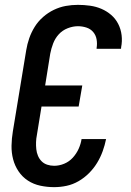

<svg xmlns="http://www.w3.org/2000/svg" viewBox="-20 -763 540 791"><path d="M203 8Q174 8 146 2Q118 -4 95 -19Q72 -34 56.5 -57Q41 -80 34 -107Q27 -134 27.5 -163Q28 -192 33 -222L88 -556Q92 -581 100.5 -605.5Q109 -630 123 -652.5Q137 -675 157.5 -693Q178 -711 202 -722.5Q226 -734 251 -738.5Q276 -743 301 -743Q326 -743 351 -739.5Q376 -736 398 -726.5Q420 -717 438 -701.5Q456 -686 467 -664.5Q478 -643 481 -618Q484 -593 479 -568Q479 -566 479 -564.5Q479 -563 478 -562H378Q378 -562 378 -563Q378 -564 378 -565Q381 -583 378 -600.5Q375 -618 364 -631Q353 -644 336 -649.5Q319 -655 301 -655Q280 -655 258.5 -646.5Q237 -638 222 -621.5Q207 -605 199 -584Q191 -563 187 -542L166 -411H319L304 -324H151L132 -207Q129 -192 128.5 -177.5Q128 -163 129.5 -148.5Q131 -134 136.5 -121Q142 -108 151.5 -98.5Q161 -89 174.5 -84.5Q188 -80 203 -80Q224 -80 244.5 -88.5Q265 -97 280 -113.5Q295 -130 304 -150Q313 -170 316 -190H417Q412 -165 403 -140Q394 -115 380 -92Q366 -69 346.5 -49.5Q327 -30 303.5 -16.5Q280 -3 254.5 2.5Q229 8 203 8Z"/></svg>

Font: Iosevka SS04 Semibold Oblique
Style: Regular
Weight: 600
Italic angle: -9°
Monospace: yes
Designer: Belleve Invis
Foundry: Belleve Invis
Version: Version 19.0.0; ttfautohint (v1.8.4)